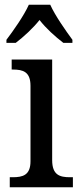

<svg xmlns="http://www.w3.org/2000/svg" viewBox="-20 -786 338 806"><path d="M7 -619V-606H46C80 -632 118 -667 146 -702C173 -667 212 -632 246 -606H284V-619C256 -657 211 -721 191 -766H101C81 -721 36 -657 7 -619ZM21 0H286V-42H274C231 -42 199 -51 199 -114V-536H29V-494H35C76 -494 108 -485 108 -426V-109C108 -50 75 -42 33 -42H21Z"/></svg>

Font: Noto Serif Thai SemiCondensed
Style: Regular
Weight: 400
Width: 4
Designer: Monotype Design Team
Foundry: Monotype Imaging Inc.
Version: Version 2.002